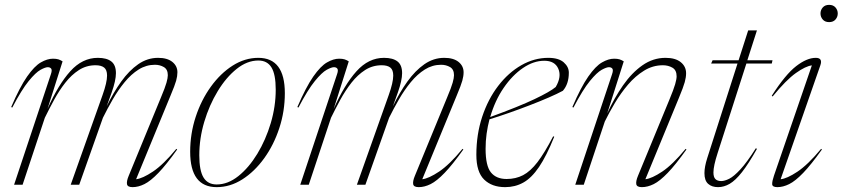

<svg xmlns="http://www.w3.org/2000/svg" viewBox="-20 -760 3467 790"><path d="M709 -145Q664.5 -82.5 632 -48.8Q599.5 -15 574.2 -2.5Q549 10 525.5 10Q504.5 10 502.5 -2.5Q500.5 -15 509.5 -36.5L642 -358.5Q659.5 -400 665 -419.8Q670.5 -439.5 670.5 -450.5Q670.5 -474.5 654.2 -484Q638 -493.5 617.5 -493.5Q581.5 -493.5 550.5 -474Q519.5 -454.5 493 -422.2Q466.5 -390 444.2 -351.5Q422 -313 403.5 -275.5L306 0H271L402 -369Q420.5 -421 420.5 -449Q420.5 -472.5 408.5 -482Q396.5 -491.5 373 -491.5Q335.5 -491.5 304.8 -471.8Q274 -452 248.8 -419.8Q223.5 -387.5 202.8 -349.5Q182 -311.5 164.5 -275.5L73 0H38L189.5 -455Q195 -471 190.8 -477.2Q186.5 -483.5 176.5 -483.5Q166.5 -483.5 146.8 -472.8Q127 -462 98 -426.5Q69 -391 30.5 -317.5L26 -319.5Q61.5 -402 91.5 -445Q121.5 -488 148 -503.2Q174.5 -518.5 198 -518.5Q211.5 -518.5 220.2 -515.8Q229 -513 237.5 -507.5L175.5 -312Q219.5 -411.5 269.2 -466.8Q319 -522 382.5 -522Q419 -522 438 -507.2Q457 -492.5 457 -459Q457 -429 439.5 -379.5L419 -322.5Q446.5 -379.5 478.8 -424.5Q511 -469.5 548.8 -495.8Q586.5 -522 630.5 -522Q668.5 -522 689.2 -505.2Q710 -488.5 710 -462.5Q710 -447 704.8 -428Q699.5 -409 682 -367.5L540 -22.5Q566.5 -25.5 609.2 -54Q652 -82.5 705.5 -147.5Z M1043 -522Q1152 -522 1152 -376.5Q1152 -302 1129.2 -232.8Q1106.5 -163.5 1067 -108.8Q1027.5 -54 977.2 -22Q927 10 871.5 10Q762.5 10 762.5 -135.5Q762.5 -210 785.2 -279.2Q808 -348.5 847.5 -403.2Q887 -458 937.2 -490Q987.5 -522 1043 -522ZM871.5 -1Q917.5 -1 960.8 -35.5Q1004 -70 1038.8 -127.2Q1073.5 -184.5 1094 -253.2Q1114.5 -322 1114.5 -391Q1114.5 -454 1097 -482.5Q1079.5 -511 1043 -511Q997 -511 953.8 -476.5Q910.5 -442 875.8 -384.8Q841 -327.5 820.5 -258.8Q800 -190 800 -121Q800 -58 817.5 -29.5Q835 -1 871.5 -1Z M1886.5 -145Q1842 -82.5 1809.5 -48.8Q1777 -15 1751.8 -2.5Q1726.5 10 1703 10Q1682 10 1680 -2.5Q1678 -15 1687 -36.5L1819.5 -358.5Q1837 -400 1842.5 -419.8Q1848 -439.5 1848 -450.5Q1848 -474.5 1831.8 -484Q1815.5 -493.5 1795 -493.5Q1759 -493.5 1728 -474Q1697 -454.5 1670.5 -422.2Q1644 -390 1621.8 -351.5Q1599.5 -313 1581 -275.5L1483.5 0H1448.5L1579.5 -369Q1598 -421 1598 -449Q1598 -472.5 1586 -482Q1574 -491.5 1550.5 -491.5Q1513 -491.5 1482.2 -471.8Q1451.5 -452 1426.2 -419.8Q1401 -387.5 1380.2 -349.5Q1359.5 -311.5 1342 -275.5L1250.5 0H1215.5L1367 -455Q1372.5 -471 1368.2 -477.2Q1364 -483.5 1354 -483.5Q1344 -483.5 1324.2 -472.8Q1304.5 -462 1275.5 -426.5Q1246.5 -391 1208 -317.5L1203.5 -319.5Q1239 -402 1269 -445Q1299 -488 1325.5 -503.2Q1352 -518.5 1375.5 -518.5Q1389 -518.5 1397.8 -515.8Q1406.5 -513 1415 -507.5L1353 -312Q1397 -411.5 1446.8 -466.8Q1496.5 -522 1560 -522Q1596.5 -522 1615.5 -507.2Q1634.5 -492.5 1634.5 -459Q1634.5 -429 1617 -379.5L1596.5 -322.5Q1624 -379.5 1656.2 -424.5Q1688.5 -469.5 1726.2 -495.8Q1764 -522 1808 -522Q1846 -522 1866.8 -505.2Q1887.5 -488.5 1887.5 -462.5Q1887.5 -447 1882.2 -428Q1877 -409 1859.5 -367.5L1717.5 -22.5Q1744 -25.5 1786.8 -54Q1829.5 -82.5 1883 -147.5Z M2260.5 -197.5Q2228.5 -118 2197.8 -72.8Q2167 -27.5 2133.2 -8.8Q2099.5 10 2058.5 10Q2004 10 1972 -21.2Q1940 -52.5 1940 -123Q1940 -207 1964 -279.5Q1988 -352 2029.8 -406.5Q2071.5 -461 2124.8 -491.5Q2178 -522 2236 -522Q2278.5 -522 2299.5 -503.5Q2320.5 -485 2320.5 -461Q2320.5 -414.5 2296 -386.5Q2273 -374 2237.2 -358.5Q2201.5 -343 2159.2 -326.8Q2117 -310.5 2074.2 -295.5Q2031.5 -280.5 1994 -269Q1986.5 -240.5 1982.2 -210Q1978 -179.5 1978 -147.5Q1978 -77.5 2000 -50.5Q2022 -23.5 2064.5 -23.5Q2102 -23.5 2132.2 -39.2Q2162.5 -55 2191.8 -93.2Q2221 -131.5 2256 -199ZM2219.5 -510Q2175.5 -510 2131.8 -480.2Q2088 -450.5 2052.2 -398.2Q2016.5 -346 1997 -278.5Q2115 -321.5 2179.5 -352.2Q2244 -383 2266.5 -402Q2291.5 -444.5 2277.2 -477.2Q2263 -510 2219.5 -510Z M2339.5 -317.5 2335 -319.5Q2370.5 -402 2400.5 -445Q2430.5 -488 2457 -503.2Q2483.5 -518.5 2507 -518.5Q2520.5 -518.5 2529.2 -515.8Q2538 -513 2546.5 -507.5L2478.5 -293.5Q2507.5 -357 2543.5 -408.8Q2579.5 -460.5 2623.2 -491.2Q2667 -522 2718.5 -522Q2759 -522 2781 -504.2Q2803 -486.5 2803 -458.5Q2803 -442.5 2797.5 -422.2Q2792 -402 2773.5 -357.5L2635.5 -22.5Q2662 -25.5 2704.8 -54Q2747.5 -82.5 2801 -147.5L2804.5 -145Q2760 -82.5 2727.5 -48.8Q2695 -15 2669.8 -2.5Q2644.5 10 2621 10Q2600 10 2598 -2.5Q2596 -15 2605 -36.5L2733.5 -348Q2752 -392.5 2758 -413.5Q2764 -434.5 2764 -446Q2764 -471.5 2746.8 -481.5Q2729.5 -491.5 2707.5 -491.5Q2666 -491.5 2630 -469.2Q2594 -447 2564 -411.8Q2534 -376.5 2510 -336.2Q2486 -296 2468.5 -260L2382 0H2347L2498.5 -455Q2504 -471 2499.8 -477.2Q2495.5 -483.5 2485.5 -483.5Q2475.5 -483.5 2455.8 -472.8Q2436 -462 2407 -426.5Q2378 -391 2339.5 -317.5Z M2932.5 -129.5Q2915.5 -77 2915.5 -50.5Q2915.5 -31 2923.8 -23Q2932 -15 2947.5 -15Q2961.5 -15 2980.5 -24.5Q2999.5 -34 3026.2 -62.8Q3053 -91.5 3090 -150L3094.5 -147.5Q3060 -86 3033 -51.8Q3006 -17.5 2982.5 -3.8Q2959 10 2934.5 10Q2909 10 2893.8 -3.5Q2878.5 -17 2878.5 -47.5Q2878.5 -73.5 2890 -109.5L3014.5 -498.5H2906L2912 -512H3019L3058.5 -635H3094.5L3055 -512H3158.5L3155.5 -498.5H3051Z M3356 -704.5Q3356 -718.5 3365.2 -729.2Q3374.5 -740 3391.5 -740Q3408.5 -740 3417.8 -729.2Q3427 -718.5 3427 -704.5Q3427 -690.5 3417.8 -679.8Q3408.5 -669 3391.5 -669Q3374.5 -669 3365.2 -679.8Q3356 -690.5 3356 -704.5ZM3164.5 -37 3320.5 -491Q3295 -488 3254.8 -459.5Q3214.5 -431 3159 -363L3155.5 -366Q3211.5 -453.5 3255.8 -487.8Q3300 -522 3336.5 -522Q3366 -522 3355.5 -491.5L3192 -22.5Q3218 -25 3261 -53.5Q3304 -82 3358.5 -147.5L3362 -145Q3317.5 -82.5 3285 -48.8Q3252.5 -15 3227.2 -2.5Q3202 10 3178.5 10Q3157.5 10 3157.2 -2.5Q3157 -15 3164.5 -37Z"/></svg>

Font: Newsreader Display ExtraLight
Style: Italic
Weight: 275
Italic angle: -17°
Designer: Hugues Gentile
Foundry: Production Type
Version: Version 1.001